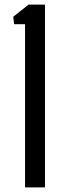

<svg xmlns="http://www.w3.org/2000/svg" viewBox="-20 -820 277 840"><path d="M89.6 0V-714.1H41.9L37.9 -746.8L105.3 -800H176.8V0Z"/></svg>

Font: Big Shoulders Stencil Text SC Thin
Style: Regular
Weight: 100
Designer: Patric King
Foundry: XO Type Co
Version: Version 2.001